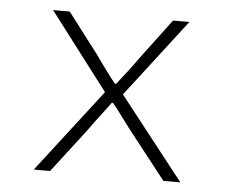

<svg xmlns="http://www.w3.org/2000/svg" viewBox="-41 -527 683 574"><g transform="rotate(5 300.0 -240.0)"><path d="M80 0 272 -249 96 -480H146L239 -358Q253 -338 268 -317.5Q283 -297 299 -277H303Q319 -297 335.5 -318.5Q352 -340 366 -360L456 -480H505L326 -247L520 0H469L367 -130Q351 -150 333.5 -174Q316 -198 299 -219H295Q278 -196 261.5 -174.5Q245 -153 228 -129L129 0Z"/></g></svg>

Font: Source Code Pro Light
Style: Regular
Weight: 300
Monospace: yes
Designer: Paul D. Hunt, Teo Tuominen
Foundry: Adobe Systems Incorporated
Version: Version 2.030;PS 1.000;hotconv 16.6.51;makeotf.lib2.5.65220